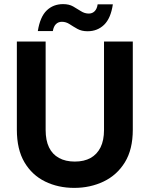

<svg xmlns="http://www.w3.org/2000/svg" viewBox="-20 -902 727 934"><path d="M341 12Q263 12 199.5 -19Q136 -50 99 -112.5Q62 -175 62 -271V-700H202V-270Q202 -219 218.5 -185Q235 -151 267 -133.5Q299 -116 344 -116Q389 -116 420.5 -133.5Q452 -151 469 -185Q486 -219 486 -270V-700H626V-271Q626 -175 587.5 -112.5Q549 -50 484 -19Q419 12 341 12ZM406 -750Q377 -750 356.5 -761.5Q336 -773 318.5 -784.5Q301 -796 281 -796Q264 -796 252.5 -785Q241 -774 237 -751H164Q175 -820 207 -851Q239 -882 287 -882Q316 -882 336 -870.5Q356 -859 374 -847.5Q392 -836 412 -836Q429 -836 440.5 -847.5Q452 -859 455 -881H529Q519 -813 486.5 -781.5Q454 -750 406 -750Z"/></svg>

Font: DM Sans 10pt ExtraBold
Style: Regular
Weight: 800
Version: Version 4.004;gftools[0.9.30]